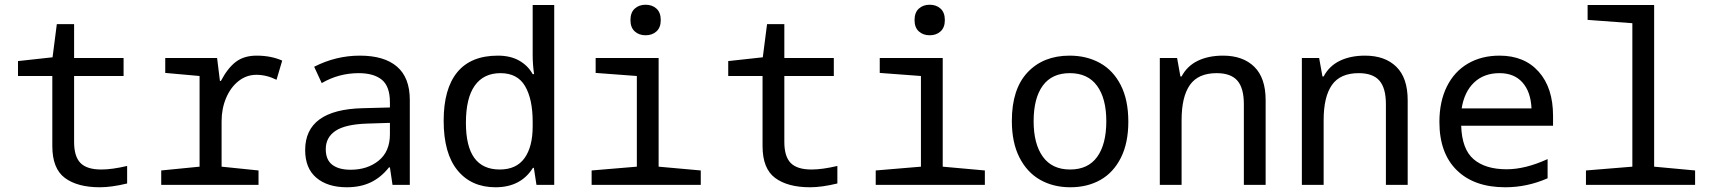

<svg xmlns="http://www.w3.org/2000/svg" viewBox="-20 -781 7240 811"><path d="M201 -164V-460H56V-523L202 -539L220 -679H293V-536H502V-460H293V-181Q293 -120 320 -92.5Q347 -65 408 -65Q453 -65 517 -80V-6Q451 10 402 10Q307 10 254 -29.5Q201 -69 201 -164Z M661 -61 823 -77V-460L678 -473V-536H897L909 -439H913Q942 -494 976.5 -520Q1011 -546 1064 -546Q1125 -546 1172 -525L1148 -444Q1106 -465 1063 -465Q1021 -465 987.5 -438.5Q954 -412 935 -367Q916 -322 916 -269V-77L1072 -61V0H661Z M1269 -147Q1269 -318 1512 -324L1627 -327V-349Q1627 -416 1593 -444Q1559 -472 1495 -472Q1411 -472 1339 -430L1307 -499Q1399 -546 1500 -546Q1603 -546 1657 -499.5Q1711 -453 1711 -359V0H1638L1627 -74H1623Q1590 -32 1546.5 -11Q1503 10 1445 10Q1364 10 1316.5 -30Q1269 -70 1269 -147ZM1627 -214V-262L1531 -259Q1439 -256 1397.5 -228.5Q1356 -201 1356 -151Q1356 -106 1383.5 -85Q1411 -64 1461 -64Q1532 -64 1579.5 -102.5Q1627 -141 1627 -214Z M1854 -271Q1854 -406 1911.5 -476Q1969 -546 2083 -546Q2136 -546 2173 -525Q2210 -504 2230 -468H2236Q2230 -508 2230 -549V-760H2321V0H2246L2235 -72H2231Q2180 10 2073 10Q1971 10 1912.5 -61.5Q1854 -133 1854 -271ZM2230 -247V-267Q2230 -362 2198 -417Q2166 -472 2094 -472Q2023 -472 1985.5 -419.5Q1948 -367 1948 -262Q1948 -163 1983.5 -114Q2019 -65 2091 -65Q2161 -65 2195.5 -113Q2230 -161 2230 -247Z M2643 -696Q2643 -728 2661 -744.5Q2679 -761 2707 -761Q2735 -761 2753 -744.5Q2771 -728 2771 -696Q2771 -665 2753 -648.5Q2735 -632 2707 -632Q2679 -632 2661 -648.5Q2643 -665 2643 -696ZM2479 -61 2670 -77V-460L2496 -473V-536H2762V-77L2940 -61V0H2479Z M3201 -164V-460H3056V-523L3202 -539L3220 -679H3293V-536H3502V-460H3293V-181Q3293 -120 3320 -92.5Q3347 -65 3408 -65Q3453 -65 3517 -80V-6Q3451 10 3402 10Q3307 10 3254 -29.5Q3201 -69 3201 -164Z M3843 -696Q3843 -728 3861 -744.5Q3879 -761 3907 -761Q3935 -761 3953 -744.5Q3971 -728 3971 -696Q3971 -665 3953 -648.5Q3935 -632 3907 -632Q3879 -632 3861 -648.5Q3843 -665 3843 -696ZM3679 -61 3870 -77V-460L3696 -473V-536H3962V-77L4140 -61V0H3679Z M4254 -270Q4254 -405 4320.5 -475.5Q4387 -546 4498 -546Q4570 -546 4626 -515Q4682 -484 4714 -421.5Q4746 -359 4746 -267Q4746 -177 4714.5 -114.5Q4683 -52 4628 -21Q4573 10 4501 10Q4429 10 4373.5 -21.5Q4318 -53 4286 -116Q4254 -179 4254 -270ZM4653 -269Q4653 -365 4614 -418.5Q4575 -472 4499 -472Q4423 -472 4384.5 -419Q4346 -366 4346 -269Q4346 -173 4385 -119Q4424 -65 4500 -65Q4576 -65 4614.5 -118.5Q4653 -172 4653 -269Z M4879 -536H4952L4966 -458H4971Q4994 -502 5039 -524Q5084 -546 5146 -546Q5230 -546 5278 -499Q5326 -452 5326 -358V0H5234V-341Q5234 -409 5206.5 -440.5Q5179 -472 5119 -472Q5041 -472 5006 -422Q4971 -372 4971 -274V0H4879Z M5479 -536H5552L5566 -458H5571Q5594 -502 5639 -524Q5684 -546 5746 -546Q5830 -546 5878 -499Q5926 -452 5926 -358V0H5834V-341Q5834 -409 5806.5 -440.5Q5779 -472 5719 -472Q5641 -472 5606 -422Q5571 -372 5571 -274V0H5479Z M6060 -266Q6060 -352 6091.5 -415.5Q6123 -479 6180.5 -512.5Q6238 -546 6314 -546Q6419 -546 6479.5 -478Q6540 -410 6540 -292V-250H6152Q6155 -151 6204.5 -108.5Q6254 -66 6344 -66Q6423 -66 6517 -109V-28Q6431 10 6338 10Q6207 10 6133.5 -62Q6060 -134 6060 -266ZM6449 -323Q6446 -393 6411 -432.5Q6376 -472 6314 -472Q6248 -472 6206.5 -432.5Q6165 -393 6154 -323Z M6679 -61 6875 -77V-683L6686 -697V-760H6967V-77L7140 -61V0H6679Z"/></svg>

Font: Noto Sans Mono UI
Style: Regular
Weight: 400
Monospace: yes
Designer: Monotype Design team
Foundry: Monotype Imaging Inc.
Version: Version 1.000